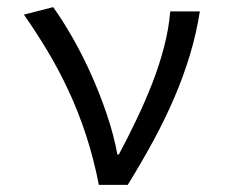

<svg xmlns="http://www.w3.org/2000/svg" viewBox="-20 -518 640 538"><path d="M257 0Q243 -72 221.5 -138Q200 -204 172 -264Q144 -324 112 -377Q80 -430 47 -477L129 -498Q157 -459 185 -409.5Q213 -360 237 -306Q261 -252 280 -195.5Q299 -139 309 -85H313Q338 -132 362 -182Q386 -232 406 -283Q426 -334 439.5 -385.5Q453 -437 457 -486H540Q530 -423 512 -363.5Q494 -304 468.5 -244.5Q443 -185 410.5 -125Q378 -65 338 0Z"/></svg>

Font: Source Code Pro
Style: Regular
Weight: 400
Monospace: yes
Designer: Paul D. Hunt, Teo Tuominen
Foundry: Adobe Systems Incorporated
Version: Version 2.030;PS 1.000;hotconv 16.6.51;makeotf.lib2.5.65220